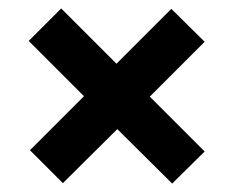

<svg xmlns="http://www.w3.org/2000/svg" viewBox="-20 -568 555 455"><path d="M465 -209 388 -133 258 -262 129 -134 51 -212 179 -340 48 -471 125 -548 256 -417 386 -547 465 -469 335 -339Z"/></svg>

Font: Hind Colombo SemiBold
Style: Regular
Weight: 600
Designer: Jyotish Sonowal, Aditi Pimprikar
Foundry: Indian Type Foundry
Version: Version 1.000;PS 1.0;hotconv 1.0.86;makeotf.lib2.5.63406; tt